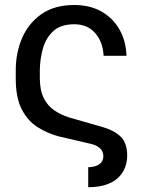

<svg xmlns="http://www.w3.org/2000/svg" viewBox="-20 -573 580 779"><path d="M337.9 186.5V105.5Q365.7 105 382.3 93.8Q398.9 82.5 399.4 61.5Q398.9 38.6 383.3 26.4Q367.7 14.2 344.7 9.8L218.8 -19.5Q172.9 -31.7 132.8 -56.9Q92.8 -82 68.4 -129.2Q43.9 -176.3 43.9 -253.9V-288.1Q43.9 -358.9 69.8 -418.9Q95.7 -479 148.4 -515.9Q201.2 -552.7 281.2 -552.7Q344.7 -552.7 391.4 -526.4Q438 -500 464.6 -453.6Q491.2 -407.2 493.2 -346.7H400.4Q397.5 -403.3 366 -439Q334.5 -474.6 281.2 -474.6Q226.6 -474.6 196.3 -446.8Q166 -418.9 154.1 -376Q142.1 -333 141.6 -288.1V-253.9Q142.1 -205.1 158 -174.1Q173.8 -143.1 200.7 -125Q227.5 -106.9 259.8 -96.7L399.4 -56.6Q445.3 -43 470.5 -17.6Q495.6 7.8 496.1 56.6Q496.1 85.4 486.3 109.1Q476.6 132.8 457.3 150.1Q438 167.5 408.2 177Q378.4 186.5 337.9 186.5Z"/></svg>

Font: Inter
Style: Regular
Weight: 400
Designer: Rasmus Andersson
Foundry: rsms
Version: Version 4.000;git-8c9346024